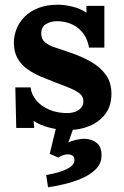

<svg xmlns="http://www.w3.org/2000/svg" viewBox="-20 -536 525 815"><path d="M271 16Q228 16 187 5Q146 -6 123 -23L125 7H49L45 -165H110Q113 -135 134 -110Q155 -85 189 -70.5Q223 -56 265 -56Q282 -56 297.5 -61Q313 -66 323.5 -77.5Q334 -89 334 -106Q334 -125 320.5 -137Q307 -149 281.5 -160Q256 -171 218 -185Q187 -197 155.5 -210Q124 -223 97.5 -241.5Q71 -260 55 -287.5Q39 -315 39 -355Q39 -384 50 -412.5Q61 -441 84 -464.5Q107 -488 142.5 -502Q178 -516 227 -516Q254 -516 288.5 -507.5Q323 -499 347 -482V-511H423V-334H358Q352 -369 333.5 -394Q315 -419 286 -432.5Q257 -446 221 -446Q196 -446 175.5 -434Q155 -422 155 -393Q155 -370 171 -356.5Q187 -343 215 -334Q243 -325 277 -313Q328 -296 367.5 -273Q407 -250 430 -217.5Q453 -185 453 -138Q453 -86 427 -52Q401 -18 359.5 -1Q318 16 271 16ZM184 259 176 207Q188 205 208 200.5Q228 196 248 188.5Q268 181 282 170Q296 159 296 144Q296 127 283 122Q270 117 254 121Q238 125 228 133L191 117L222 -10H298L270 69Q282 62 303.5 57.5Q325 53 338 53Q370 54 390.5 70.5Q411 87 411 123Q411 158 387 182Q363 206 326.5 221.5Q290 237 251.5 246Q213 255 184 259Z"/></svg>

Font: Lora
Style: Weight 700
Weight: 700
Designer: Olga Karpushina, Alexei Vanyashin (Cyrillic)
Foundry: Cyreal
Version: Version 3.001